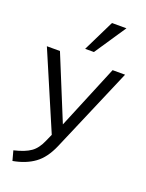

<svg xmlns="http://www.w3.org/2000/svg" viewBox="-180 -858 892 1172"><g transform="rotate(20 265.5 -272.5)"><path d="M520 -503 285 46Q248 132 192 172Q137 212 54 227L37 164Q109 147 145 121Q181 96 205 40L225 -5L12 -503H97L267 -88L439 -503ZM294 -568H237L337 -772H431Z"/></g></svg>

Font: PRinguin Sans
Style: Regular
Weight: 400
Designer: Vernon Adams
Foundry: Vernon Adams
Version: ""